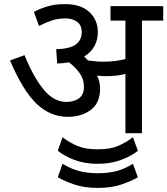

<svg xmlns="http://www.w3.org/2000/svg" viewBox="-20 -652 819 940"><path d="M675 0V-551H779V-622H521V-551H594V-363Q545 -350 486 -350Q451 -350 411 -356Q402 -366 392 -375Q459 -417 459 -495Q459 -554 417.5 -593Q376 -632 298 -632Q248 -632 210 -620Q172 -608 146 -594L171 -525Q205 -542 234.5 -552Q264 -562 302 -562Q333 -562 356.5 -546Q380 -530 380 -494Q380 -456 351.5 -434.5Q323 -413 255 -411L260 -341Q291 -342 318 -347Q350 -322 370.5 -293Q391 -264 391 -227Q391 -188 366.5 -170.5Q342 -153 305 -153Q243 -153 193 -214.5Q143 -276 100 -382L29 -356Q92 -208 159 -144Q226 -80 312 -80Q379 -80 424.5 -114Q470 -148 470 -218Q470 -252 455 -282Q481 -279 498 -279Q553 -279 594 -290V0ZM459 150Q521 150 572.5 131Q624 112 655 86L631 20Q596 46 558 62.5Q520 79 459 79Q398 79 359 62.5Q320 46 286 20L263 86Q295 112 344.5 131Q394 150 459 150ZM459 268Q524 268 572 252Q620 236 655 216L631 150Q588 176 548.5 186Q509 196 459 196Q409 196 369.5 186Q330 176 286 150L263 216Q298 236 346 252Q394 268 459 268Z"/></svg>

Font: Noto Sans Devanagari
Style: Regular
Weight: 400
Designer: Jelle Bosma - Monotype Design Team
Foundry: Monotype Imaging Inc.
Version: Version 1.901